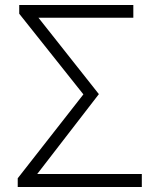

<svg xmlns="http://www.w3.org/2000/svg" viewBox="-20 -749 630 769"><path d="M51 -35 314 -371 57 -694V-729H514V-678H134L376 -372L129 -52H548V0H51Z"/></svg>

Font: SpoqaHanSansJP-Light
Style: Regular
Weight: 300
Designer: [Source Han Sans]
Ryoko NISHIZUKA  (kana & ideographs); Paul D. Hunt (Latin, Greek & Cyrillic); Wenlong ZHANG  (bopomofo
Foundry: Spoqa (http://bi.spoqa.com)
Version: Version 1.002.20150607